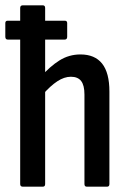

<svg xmlns="http://www.w3.org/2000/svg" viewBox="-23 -703 483 723"><path d="M6 -554Q-3 -554 -3 -565V-616Q-3 -625 6 -625H221Q230 -625 230 -616V-565Q230 -554 221 -554H53ZM304 0Q295 0 295 -10V-347Q295 -382 282.5 -398Q270 -414 244 -414Q219 -414 193 -397Q167 -380 138 -347L130 -413Q165 -453 201 -475.5Q237 -498 280 -498Q334 -498 361.5 -463.5Q389 -429 389 -358V-10Q389 0 380 0ZM63 0Q53 0 53 -10V-673Q53 -683 63 -683H138Q147 -683 147 -673V-10Q147 0 138 0Z"/></svg>

Font: Sofia Sans Condensed SemiBold
Style: Regular
Weight: 600
Designer: Botio Nikoltchev, Ani Petrova
Foundry: lettersoup
Version: Version 4.101